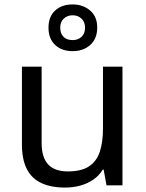

<svg xmlns="http://www.w3.org/2000/svg" viewBox="-20 -903 658 867"><path d="M533 -602V-66H461L448 -137H444Q427 -109 400 -91Q373 -73 341 -64.5Q309 -56 274 -56Q210 -56 166.5 -76.5Q123 -97 101 -140Q79 -183 79 -251V-602H168V-257Q168 -193 197 -161Q226 -129 287 -129Q347 -129 381.5 -151.5Q416 -174 430.5 -217.5Q445 -261 445 -323V-602ZM308 -672Q259 -672 229 -700Q199 -728 199 -778Q199 -828 229 -855.5Q259 -883 308 -883Q355 -883 387 -855.5Q419 -828 419 -779Q419 -728 387.5 -700Q356 -672 308 -672ZM308 -722Q333 -722 348.5 -737Q364 -752 364 -778Q364 -804 348 -819Q332 -834 308 -834Q284 -834 268 -819Q252 -804 252 -778Q252 -752 266.5 -737Q281 -722 308 -722Z"/></svg>

Font: Noto Sans Malayalam UI
Style: Regular
Weight: 400
Designer: Jelle Bosma - Monotype Design Team
Foundry: Monotype Imaging Inc.
Version: Version 2.104